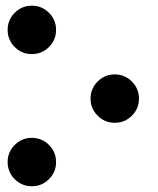

<svg xmlns="http://www.w3.org/2000/svg" viewBox="-20 -561 555 674"><path d="M442.9 -274.9Q467.8 -250 467.8 -214.8Q467.8 -179.7 442.9 -154.8Q418 -129.9 382.8 -129.9Q347.7 -129.9 322.8 -154.8Q297.9 -179.7 297.9 -214.8Q297.9 -250 322.8 -274.9Q347.7 -299.8 382.8 -299.8Q418 -299.8 442.9 -274.9ZM151.9 -52.2Q176.8 -27.3 176.8 7.8Q176.8 43 151.9 67.9Q127 92.8 91.8 92.8Q56.6 92.8 31.7 67.9Q6.8 43 6.8 7.8Q6.8 -27.3 31.7 -52.2Q56.6 -77.1 91.8 -77.1Q127 -77.1 151.9 -52.2ZM151.9 -516.1Q176.8 -491.2 176.8 -456.1Q176.8 -420.9 151.9 -396Q127 -371.1 91.8 -371.1Q56.6 -371.1 31.7 -396Q6.8 -420.9 6.8 -456.1Q6.8 -491.2 31.7 -516.1Q56.6 -541 91.8 -541Q127 -541 151.9 -516.1Z"/></svg>

Font: Miedinger*
Style: Bold
Weight: 700
Version: Version 001.000